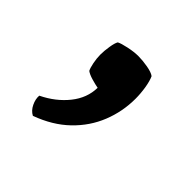

<svg xmlns="http://www.w3.org/2000/svg" viewBox="-80 -183 414 414"><g transform="rotate(45 127.0 24.0)"><path d="M181.5 -91Q186 -81.5 188.8 -64.8Q191.5 -48 191.5 -32Q191.5 7 177.2 42.8Q163 78.5 134 106.5Q105 134.5 61 150.5Q50.5 145 44.8 133Q39 121 40 110Q74 93.5 95.2 67Q116.5 40.5 117 9Q108.5 7.5 96.5 4Q84.5 0.5 78.5 -4Q75.5 -9.5 73 -22Q70.5 -34.5 70.5 -46Q70.5 -57.5 72.8 -71.5Q75 -85.5 78.5 -91Q85 -94.5 101.5 -98Q118 -101.5 131 -101.5Q143.5 -101.5 159.2 -98.8Q175 -96 181.5 -91Z"/></g></svg>

Font: Signika SC
Style: Regular
Weight: 300
Designer: Anna Giedryś
Foundry: Anna Giedryś
Version: Version 2.000